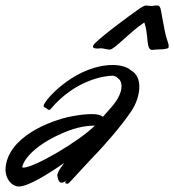

<svg xmlns="http://www.w3.org/2000/svg" viewBox="-117 -663 635 700"><path d="M362 -258C379 -283 391 -317 391 -347C391 -372 382 -395 361 -406C346 -420 320 -426 295 -426C167 -426 61 -315 45 -285C43 -282 42 -279 42 -277C42 -273 46 -271 51 -269C55 -266 59 -262 62 -262C64 -262 66 -264 69 -267C158 -372 265 -387 294 -387C303 -387 312 -380 320 -371C324 -365 326 -357 326 -348C326 -329 316 -303 289 -272C280 -261 269 -250 258 -237C252 -243 239 -247 218 -247C200 -247 176 -245 145 -239C65 -224 -93 -162 -97 -45C-97 -14 -78 15 -49 17C-14 17 58 -28 117 -69C97 -42 92 -32 92 -23C92 -21 92 -20 93 -18C94 -10 98 3 107 3C115 3 117 0 123 -4C122 -3 121 0 121 3C121 5 122 6 124 6C125 6 127 7 128 7C132 7 135 4 145 -7C160 -23 206 -74 239 -108C258 -128 320 -196 362 -258ZM88 -167C147 -196 190 -205 229 -205C168 -145 7 -52 -31 -52C-33 -52 -35 -52 -36 -53C-32 -80 6 -127 88 -167ZM392 -632C353 -605 229 -513 223 -497C222 -496 222 -494 222 -493C222 -487 231 -486 239 -486C243 -486 248 -487 252 -487C254 -487 258 -486 260 -486C264 -485 278 -482 283 -482C300 -482 358 -548 409 -581C426 -535 414 -481 438 -481C447 -482 457 -483 468 -483C475 -483 496 -485 497 -489C498 -491 498 -493 498 -495C498 -506 489 -521 483 -554C467 -636 471 -630 463 -641C462 -643 452 -643 451 -643C449 -643 437 -641 435 -641C432 -641 418 -643 415 -643C409 -643 399 -636 392 -632Z"/></svg>

Font: Oregano
Style: Italic
Weight: 400
Italic angle: -12°
Designer: Astigmatic (AOETI)
Foundry: Astigmatic (AOETI)
Version: Version 1.000